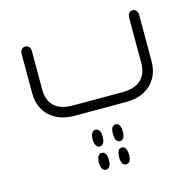

<svg xmlns="http://www.w3.org/2000/svg" viewBox="-97 -483 857 848"><g transform="rotate(-15 331.0 -59.0)"><path d="M449 0H214Q165 0 130 -18.5Q95 -37 76.5 -69.5Q58 -102 58 -146V-323Q58 -337 65 -344.5Q72 -352 81 -352Q92 -352 98.5 -344.5Q105 -337 105 -323V-149Q105 -99 133.5 -72.5Q162 -46 219 -46H444Q500 -46 529 -72.5Q558 -99 558 -149V-355Q558 -369 564.5 -376.5Q571 -384 581 -384Q591 -384 597.5 -376.5Q604 -369 604 -355V-146Q604 -102 585.5 -69.5Q567 -37 532.5 -18.5Q498 0 449 0ZM286 160Q276 160 270 150.5Q264 141 263 124V119Q264 101 270 92Q276 83 286 83Q296 83 302.5 92Q309 101 309 119V124Q309 141 302.5 150.5Q296 160 286 160ZM378 160Q368 160 362 150.5Q356 141 356 124V119Q356 101 362 92Q368 83 378 83Q389 83 394.5 92Q400 101 401 119V124Q401 141 395 150.5Q389 160 378 160ZM263 226Q264 207 270 198Q276 189 286 189Q296 189 302.5 198Q309 207 309 226V230Q309 248 302.5 257Q296 266 286 266Q276 266 270 257Q264 248 263 230ZM356 226Q356 207 362 198Q368 189 378 189Q389 189 394.5 198Q400 207 401 226V230Q401 248 395 257Q389 266 378 266Q368 266 362 257Q356 248 356 230Z"/></g></svg>

Font: Beiruti Light
Style: Regular
Weight: 300
Designer: Arlette Boutros
Foundry: Boutros
Version: Version 1.41